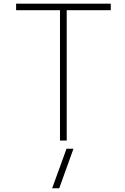

<svg xmlns="http://www.w3.org/2000/svg" viewBox="-20 -752 673 1030"><path d="M336.9 45.9H374L297.9 257.8H259.8ZM574.2 -697.3H337.9V2H301.8V-697.3H66.4V-732.4H574.2Z"/></svg>

Font: Gen Shin Gothic ExtraLight
Style: Regular
Weight: 100
Designer: [Source Han Sans]
Ryoko NISHIZUKA  (kana & ideographs); Paul D. Hunt (Latin, Greek & Cyrillic); Wenlong ZHANG  (bopomofo
Version: Version 1.002.20150607